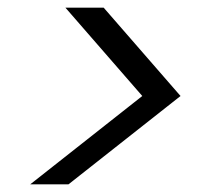

<svg xmlns="http://www.w3.org/2000/svg" viewBox="-20 -601 536 502"><path d="M352 -350 151 -581H251L452 -350L159 -119H59Z"/></svg>

Font: Albert Sans
Style: Italic
Weight: 400
Italic angle: -11.25°
Designer: Andreas Rasmussen
Foundry: a.Foundry
Version: Version 1.025